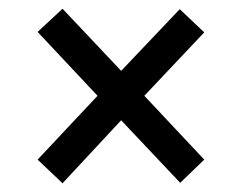

<svg xmlns="http://www.w3.org/2000/svg" viewBox="-20 -578 556 439"><path d="M123 -159 66 -213 203 -359 66 -505 123 -558 257 -416 391 -557 447 -504 310 -359 447 -213 392 -160 257 -303Z"/></svg>

Font: Noto Serif Hebrew SemiCondensed Black
Style: Regular
Weight: 900
Width: 4
Designer: Monotype Design Team
Foundry: Monotype Imaging Inc.
Version: Version 2.004; ttfautohint (v1.8.4.7-5d5b)